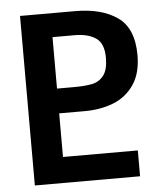

<svg xmlns="http://www.w3.org/2000/svg" viewBox="-52 -771 704 818"><g transform="rotate(-5 300.0 -362.5)"><path d="M64 -725H300Q413 -725 480.5 -677.5Q548 -630 548 -515Q548 -437.5 514.5 -388.8Q481 -340 426 -318.5Q371 -297 304 -297H194V-110.5H514V0H64ZM413 -516Q413 -577.5 379.2 -600.2Q345.5 -623 289 -623H194V-403H265Q315.5 -403 345.5 -409.5Q375.5 -416 394.2 -440.5Q413 -465 413 -516Z"/></g></svg>

Font: JuliaMono
Style: Bold
Weight: 700
Monospace: yes
Designer: cormullion
Foundry: corm
Version: Version 0.055; ttfautohint (v1.8.4)